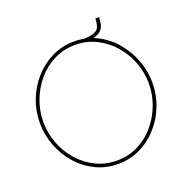

<svg xmlns="http://www.w3.org/2000/svg" viewBox="-139 -925 1036 1061"><g transform="rotate(-20 378.5 -394.5)"><path d="M379 5Q306 5 245 -25.5Q184 -56 140 -107Q96 -158 72 -222.5Q48 -287 48 -355Q48 -426 73 -490.5Q98 -555 143 -605.5Q188 -656 248.5 -685.5Q309 -715 379 -715Q453 -715 513.5 -684Q574 -653 617.5 -601Q661 -549 685 -485Q709 -421 709 -355Q709 -283 684 -218.5Q659 -154 614 -103.5Q569 -53 509 -24Q449 5 379 5ZM68 -355Q68 -289 91 -228Q114 -167 156 -119Q198 -71 255 -43Q312 -15 379 -15Q448 -15 505 -44Q562 -73 603 -122Q644 -171 666.5 -231.5Q689 -292 689 -355Q689 -421 665.5 -482Q642 -543 600 -591Q558 -639 501.5 -667Q445 -695 379 -695Q310 -695 252.5 -666Q195 -637 154 -588Q113 -539 90.5 -478.5Q68 -418 68 -355ZM437 -690V-710Q463 -710 485.5 -716Q508 -722 518 -733Q526 -742 529.5 -757Q533 -772 534 -794H556Q555 -776 553 -763Q551 -750 547 -740.5Q543 -731 534 -720Q526 -711 511 -704Q496 -697 476.5 -693.5Q457 -690 437 -690Z"/></g></svg>

Font: Raleway Thin Thin
Style: Regular
Weight: 250
Version: Version 4.026